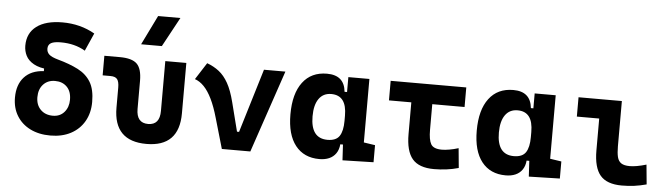

<svg xmlns="http://www.w3.org/2000/svg" viewBox="-49 -994 4200 1203"><g transform="rotate(5 2051.0 -392.5)"><path d="M294.4 9.8Q221.7 9.8 167.5 -17.3Q113.3 -44.4 83.3 -93.5Q53.2 -142.6 53.2 -208Q53.2 -289.6 96.4 -336.9Q139.6 -384.3 219.2 -388.7V-420.9L247.6 -401.9Q188.5 -406.2 153.8 -425.8Q119.1 -445.3 104.2 -474.6Q89.4 -503.9 89.4 -537.6Q89.4 -616.7 147 -659.9Q204.6 -703.1 309.6 -703.1Q421.9 -703.1 513.2 -650.9L463.4 -538.6Q397.9 -577.6 309.6 -577.6Q267.1 -577.6 248 -566.7Q229 -555.7 229 -531.2Q229 -508.8 244.9 -494.4Q260.7 -480 300.8 -468.8Q376 -448.2 429 -420.9Q481.9 -393.6 509.8 -347.2Q537.6 -300.8 537.6 -222.7Q537.6 -152.8 507.3 -100.3Q477.1 -47.9 422.4 -19Q367.7 9.8 294.4 9.8ZM299.3 -115.2Q344.2 -115.2 371.1 -146.2Q397.9 -177.2 397.9 -224.1Q397.9 -276.4 369.6 -304.9Q341.3 -333.5 294.9 -333.5Q249 -333.5 220.9 -303.2Q192.9 -272.9 192.9 -222.7Q192.9 -173.8 222.2 -144.5Q251.5 -115.2 299.3 -115.2Z M898.4 9.8Q692.4 9.8 692.4 -200.2V-326.2Q692.4 -363.8 680.2 -379.2Q668 -394.5 637.7 -394.5H588.4V-517.6H686Q762.7 -517.6 793.7 -487.1Q824.7 -456.5 824.7 -380.9V-204.1Q824.7 -115.7 898.4 -115.7Q971.7 -115.7 971.7 -204.1V-517.6H1104V-200.2Q1104 9.8 898.4 9.8ZM811.5 -609.4 902.3 -794.9H1042.5L941.9 -609.4Z M1372.6 0 1454.1 -116.2H1470.7L1592.3 -517.6H1727.1L1551.8 0ZM1372.6 0 1317.4 -190.4Q1297.4 -260.7 1274.2 -308.1Q1251 -355.5 1224.1 -383.3Q1197.3 -411.1 1166.5 -421.4L1234.4 -527.3Q1276.9 -511.7 1309.8 -486.1Q1342.8 -460.4 1367.9 -415.8Q1393.1 -371.1 1411.6 -297.9L1477.5 -38.6Z M1986.3 9.8Q1889.2 9.8 1835.4 -58.3Q1781.7 -126.5 1781.7 -253.9Q1781.7 -384.3 1835.7 -455.8Q1889.6 -527.3 1988.3 -527.3Q2042.5 -527.3 2072.3 -501.7Q2102.1 -476.1 2107.4 -423.8H2153.3L2123 -274.9Q2123 -338.9 2098.9 -370.8Q2074.7 -402.8 2025.9 -402.8Q1975.6 -402.8 1948.2 -364Q1920.9 -325.2 1920.9 -253.9Q1920.9 -114.7 2026.9 -114.7Q2080.6 -114.7 2101.8 -146.7Q2123 -178.7 2123 -242.7V-267.1L2158.2 -93.8H2109.4Q2106.4 -59.6 2090.3 -36.4Q2074.2 -13.2 2047.9 -1.7Q2021.5 9.8 1986.3 9.8ZM2131.8 4.9 2123 -151.9V-254.4H2255.4V-118.2L2326.7 -107.4V0ZM2123 -211.4V-517.6H2255.4V-212.4Z M2707 9.8Q2612.8 9.8 2571.3 -39.1Q2529.8 -87.9 2529.8 -195.3V-517.6H2661.6V-232.9Q2661.6 -171.4 2677.3 -143.6Q2693 -115.7 2746.1 -115.7Q2766.1 -115.7 2793.2 -120.4Q2820.3 -125 2850.1 -134.3L2861.8 -10.7Q2824.2 0 2785.4 4.9Q2746.6 9.8 2707 9.8ZM2389.2 -394.5V-517.6H2864.7V-394.5Z M3158.2 9.8Q3061 9.8 3007.3 -58.3Q2953.6 -126.5 2953.6 -253.9Q2953.6 -384.3 3007.6 -455.8Q3061.5 -527.3 3160.2 -527.3Q3214.4 -527.3 3244.1 -501.7Q3273.9 -476.1 3279.3 -423.8H3325.2L3294.9 -274.9Q3294.9 -338.9 3270.8 -370.8Q3246.6 -402.8 3197.8 -402.8Q3147.5 -402.8 3120.1 -364Q3092.8 -325.2 3092.8 -253.9Q3092.8 -114.7 3198.7 -114.7Q3252.4 -114.7 3273.7 -146.7Q3294.9 -178.7 3294.9 -242.7V-267.1L3330.1 -93.8H3281.2Q3278.3 -59.6 3262.2 -36.4Q3246.1 -13.2 3219.7 -1.7Q3193.4 9.8 3158.2 9.8ZM3303.7 4.9 3294.9 -151.9V-254.4H3427.2V-118.2L3498.5 -107.4V0ZM3294.9 -211.4V-517.6H3427.2V-212.4Z M3888.7 9.8Q3794.4 9.8 3752.9 -39.1Q3711.4 -87.9 3711.4 -195.3V-517.6H3843.3V-232.9Q3843.3 -191.9 3849.5 -166Q3855.8 -140.1 3874 -127.9Q3892.2 -115.7 3927.7 -115.7Q3968.8 -115.7 4031.7 -134.3L4043.5 -10.7Q4003.4 0 3967 4.9Q3930.7 9.8 3888.7 9.8ZM3570.8 -396V-517.6H3734.4V-396Z"/></g></svg>

Font: Cascadia Code PL
Style: Regular
Weight: 400
Monospace: yes
Designer: Aaron Bell
Foundry: Saja Typeworks
Version: Version 2102.003